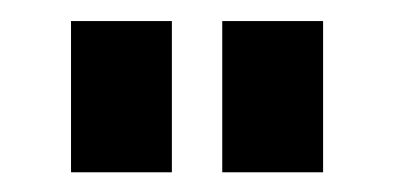

<svg xmlns="http://www.w3.org/2000/svg" viewBox="-20 -704 382 186"><path d="M48.8 -683.6H146.5V-537.1H48.8ZM195.3 -683.6H293V-537.1H195.3Z"/></svg>

Font: BabelStone Runic Elder Futhark
Style: Regular
Weight: 400
Designer: Andrew West
Foundry: BabelStone
Version: Version 3.005 March 14, 2022